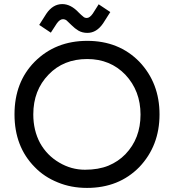

<svg xmlns="http://www.w3.org/2000/svg" viewBox="-20 -910 835 940"><path d="M406 10Q328 10 263 -17Q196 -44 150 -92Q51 -192 51 -350Q51 -508 150 -608Q252 -710 407 -710Q562 -710 662 -608Q761 -504 761 -350Q761 -196 662 -92Q562 10 406 10ZM176 -210Q210 -149 270 -114Q329 -79 396 -79Q462 -79 511 -99Q559 -119 594 -155Q668 -232 668 -349Q668 -465 594 -544Q520 -621 407 -621Q291 -621 218 -545Q143 -468 143 -350Q143 -272 176 -210ZM285 -890Q327 -890 366 -848Q377 -837 387 -829Q394 -822 405 -822Q419 -822 434 -843L460 -884L463 -889L520 -851L485 -796Q453 -749 408 -749Q383 -749 364 -760Q347 -770 330 -787Q311 -806 306 -810Q298 -816 288 -816Q273 -816 258 -795L232 -755L229 -750L172 -788L207 -843Q239 -890 285 -890Z"/></svg>

Font: Rilu
Style: Bold
Weight: 500
Designer: Alí Sinisterra
Foundry: Alí Sinisterra
Version: ""